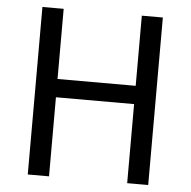

<svg xmlns="http://www.w3.org/2000/svg" viewBox="-52 -785 832 837"><g transform="rotate(5 364.0 -366.5)"><path d="M100 0V-733H193V-426H535V-733H627V0H535V-346H193V0Z"/></g></svg>

Font: Noto Sans CJK KR Regular (TTF)
Style: Regular
Weight: 400
Designer: Ryoko NISHIZUKA 西塚涼子 (kana & ideographs); Paul D. Hunt (Latin, Greek & Cyrillic); Wenlong ZHANG 张文龙 (bopomofo); Sandoll 
Foundry: Adobe Systems Incorporated
Version: Version 1.004;PS 1.004;hotconv 1.0.82;makeotf.lib2.5.63406